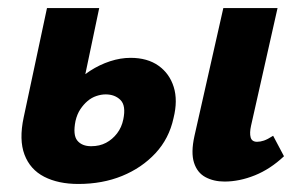

<svg xmlns="http://www.w3.org/2000/svg" viewBox="-20 -444 750 478"><path d="M175 14Q125 14 90 -4Q55 -22 41 -59Q27 -96 39 -152L97 -424H227L168 -143Q161 -108 172.5 -94Q184 -80 207 -80Q228 -80 244 -88.5Q260 -97 271.5 -112Q283 -127 287 -147Q294 -181 280 -195Q266 -209 243 -209Q232 -209 220 -205Q208 -201 198 -192.5Q188 -184 180 -172Q172 -160 168 -143L125 -175Q139 -205 159.5 -228.5Q180 -252 204 -267.5Q228 -283 254 -291.5Q280 -300 305 -300Q347 -300 374.5 -280.5Q402 -261 412.5 -227.5Q423 -194 412 -150Q401 -99 367 -62.5Q333 -26 284 -6Q235 14 175 14ZM539 8Q512 8 491.5 -3Q471 -14 463 -39Q455 -64 464 -105L536 -424H671L605 -131Q601 -113 604 -102Q607 -91 620 -91Q628 -91 637 -94Q646 -97 660 -106L687 -55Q653 -23 614.5 -7.5Q576 8 539 8Z"/></svg>

Font: Ysabeau Office ExtraBold
Style: Italic
Weight: 800
Italic angle: -12°
Designer: Christian Thalmann (Catharsis Fonts)
Version: Version 2.001;gftools[0.9.30]; featfreeze: tnum,lnum,ss02